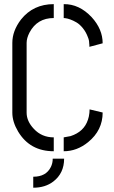

<svg xmlns="http://www.w3.org/2000/svg" viewBox="-20 -708 538 905"><path d="M136.7 176.8V125Q197.3 125 219.7 79.1Q228.5 61.5 228.5 40H282.2Q282.2 108.4 231.4 147.5Q193.4 176.8 136.7 176.8ZM38.1 -176.8V-505.9Q38.1 -562.5 79.1 -616.2Q136.7 -688.5 233.4 -688.5V-623Q155.3 -623 119.1 -554.7Q105.5 -528.3 105.5 -505.9V-176.8Q105.5 -136.7 139.6 -100.6Q176.8 -60.5 233.4 -60.5V4.9Q121.1 4.9 65.4 -87.9Q38.1 -133.8 38.1 -176.8ZM280.3 4.9V-60.5Q280.3 -60.5 312.5 -66.4Q376 -86.9 394.5 -143.6Q399.4 -157.2 401.4 -175.8Q402.3 -182.6 402.3 -192.4L463.9 -177.7Q463.9 -93.8 395.5 -38.1Q342.8 4.9 280.3 4.9ZM280.3 -623V-688.5Q353.5 -689.5 412.1 -627Q463.9 -570.3 463.9 -503.9L401.4 -487.3Q401.4 -500 400.4 -503.9Q400.4 -518.6 394.5 -532.2Q385.7 -556.6 370.6 -575.2Q355.5 -593.8 340.3 -602.5Q325.2 -611.3 311.5 -616.2Q297.9 -621.1 289.1 -622.1Z"/></svg>

Font: Post No Bills Colombo
Style: Medium
Weight: 600
Designer: Kosala Senevirathne, Siva Puranthara, Lasantha Premarathna, Tharique Azeez
Foundry: Mooniak
Version: Version 1.220 ; ttfautohint (v1.5)